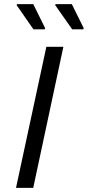

<svg xmlns="http://www.w3.org/2000/svg" viewBox="-20 -916 428 936"><path d="M58 0 206 -688H289L142 0ZM198 -773H143L61 -891L63 -896H142L200 -779ZM386 -773H332L249 -891L251 -896H330L388 -779Z"/></svg>

Font: Saira SemiExpanded
Style: Italic
Weight: 400
Width: 6
Italic angle: -12°
Designer: Hector Gatti with collaboration of the Omnibus-Type team
Foundry: Omnibus-Type
Version: Version 1.101